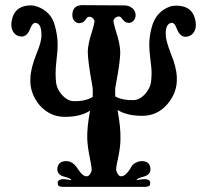

<svg xmlns="http://www.w3.org/2000/svg" viewBox="-20 -727 804 746"><path d="M736 -660C726 -690 702 -705 665 -705C656 -705 647 -704 639 -701C604 -688 581 -662 570 -623C563 -598 560 -575 560 -553C560 -540 561 -522 564 -499C567 -476 569 -457 569 -443C569 -432 568 -420 567 -409C563 -377 532 -339 500 -338C473 -337 449 -341 428 -352C427 -370 427 -385 430 -398C442 -460 448 -504 447 -529C446 -549 441 -574 431 -604C423 -630 420 -645 421 -649C426 -658 433 -663 442 -663C455 -663 456 -640 479 -638C494 -637 507 -651 507 -668C507 -688 490 -706 463 -706L300 -707C274 -707 261 -694 261 -667C261 -650 274 -636 289 -637C315 -639 312 -662 327 -662C336 -662 342 -657 347 -647C348 -644 345 -629 337 -603C327 -573 322 -548 321 -528C321 -502 327 -458 338 -397C341 -384 341 -368 340 -350C319 -338 294 -333 265 -334C233 -335 202 -373 198 -405C197 -417 196 -429 196 -441C196 -455 197 -474 200 -498C203 -522 204 -540 204 -553C204 -578 200 -603 193 -628C184 -663 161 -688 126 -701C118 -704 109 -706 100 -706C63 -706 39 -691 29 -660C26 -650 24 -640 24 -631C24 -602 43 -584 66 -585C79 -586 90 -596 97 -615C104 -632 111 -640 120 -638C134 -635 141 -620 141 -592C142 -575 135 -549 121 -516C107 -481 99 -450 98 -423C96 -384 108 -349 134 -318C161 -288 193 -273 232 -273C273 -273 305 -281 330 -297C322 -255 318 -218 319 -186C320 -167 323 -141 330 -109C335 -83 337 -68 336 -63C331 -49 325 -42 316 -42C307 -42 296 -50 285 -67C274 -84 264 -94 255 -97C250 -100 244 -101 238 -101C217 -101 206 -92 203 -75C201 -58 209 -46 228 -41C247 -36 257 -32 257 -27L245 -29C238 -30 231 -31 225 -31C208 -30 202 -23 205 -10C206 -4 213 -1 224 -1H543C555 -1 562 -4 563 -10C566 -23 560 -30 543 -31C536 -31 529 -30 522 -29L511 -27C511 -32 520 -36 539 -41C558 -46 567 -58 564 -75C562 -92 551 -101 530 -101C524 -101 518 -100 513 -97C504 -94 497 -89 492 -82L484 -68C472 -51 461 -42 451 -42C443 -42 437 -49 432 -63C430 -68 432 -83 438 -109C445 -141 448 -167 448 -186C449 -217 445 -254 437 -298L438 -299C463 -284 494 -277 533 -277C572 -277 604 -292 630 -322C657 -353 669 -388 667 -427C666 -454 658 -485 644 -518C631 -552 624 -577 624 -592C623 -619 630 -635 645 -638C654 -640 661 -632 668 -613C675 -595 686 -585 699 -584C722 -584 741 -600 741 -631C741 -640 739 -649 736 -660Z"/></svg>

Font: GFS Eustace
Style: Regular
Weight: 400
Designer: George Matthiopoulos
Foundry: George Matthiopoulos
Version: Version 1.0